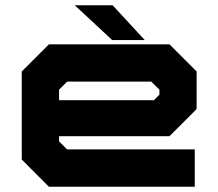

<svg xmlns="http://www.w3.org/2000/svg" viewBox="-20 -708 828 728"><path d="M622.5 -540 725.5 -437V-294.5L622.5 -191.5H204V-172L234.5 -141.5H718.5V0H165.5L62.5 -103V-437L165.5 -540ZM553.5 -398.5H234.5L204 -368V-328H563.5L584.5 -349V-368ZM529 -556H405.5L263.5 -688H407Z"/></svg>

Font: Tourney Expanded Black
Style: Regular
Weight: 900
Width: 7
Designer: Tyler Finck
Foundry: Etcetera Type Co
Version: Version 1.010; ttfautohint (v1.8.3)